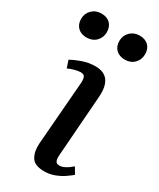

<svg xmlns="http://www.w3.org/2000/svg" viewBox="-225 -812 733 887"><g transform="rotate(30 141.0 -368.0)"><path d="M118 -426Q119 -449 113.5 -458Q108 -467 93 -467Q67 -467 27 -450L14 -489Q33 -500 67 -512.5Q101 -525 138 -525Q230 -525 222 -412L198 -88Q196 -66 201 -55Q206 -44 222 -44Q248 -44 286 -77L306 -43Q294 -33 274.5 -19.5Q255 -6 229 4Q203 14 174 14Q122 14 105 -14.5Q88 -43 91 -86ZM174 -682Q174 -711 194 -730.5Q214 -750 244 -750Q274 -750 291 -733Q308 -716 308 -688Q308 -658 288.5 -638.5Q269 -619 239 -619Q209 -619 191.5 -636Q174 -653 174 -682ZM-30 -682Q-30 -711 -10 -730.5Q10 -750 40 -750Q70 -750 87 -733Q104 -716 104 -687Q104 -658 84.5 -638.5Q65 -619 34 -619Q5 -619 -12.5 -636Q-30 -653 -30 -682Z"/></g></svg>

Font: Literata 36pt Medium
Style: Italic
Weight: 500
Italic angle: -2°
Designer: Latin by Veronika Burian and Jose Scaglione. Greek by Irene Vlachou. Cyrillic by Vera Evstafieva
Foundry: TypeTogether
Version: Version 3.002